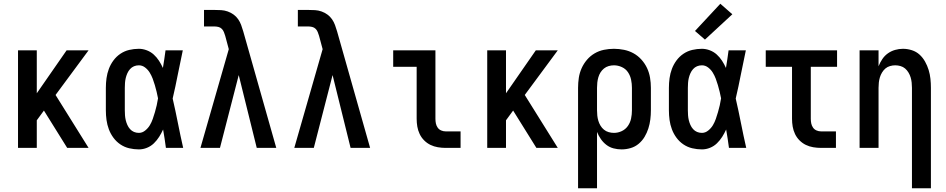

<svg xmlns="http://www.w3.org/2000/svg" viewBox="-20 -788 5040 1023"><path d="M76 0V-520H176V-291L335 -520H452L276 -282L452 0H338L214 -199L176 -147V0Z M720 8Q694 8 668.5 2Q643 -4 621.5 -18.5Q600 -33 584.5 -54Q569 -75 560 -99Q551 -123 547.5 -148.5Q544 -174 544 -200V-320Q544 -346 547.5 -371.5Q551 -397 560 -421Q569 -445 584.5 -466Q600 -487 621.5 -501.5Q643 -516 668.5 -522Q694 -528 720 -528Q741 -528 762 -520Q783 -512 799 -497.5Q815 -483 827 -464.5Q839 -446 848 -426Q852 -450 855.5 -473.5Q859 -497 862 -520H954Q940 -456 927.5 -391.5Q915 -327 900 -263Q915 -198 928 -132Q941 -66 956 0H864Q861 -25 857 -49.5Q853 -74 849 -98Q840 -78 828 -59Q816 -40 800 -24.5Q784 -9 763 -0.5Q742 8 720 8ZM720 -80Q738 -80 753.5 -92.5Q769 -105 778.5 -121Q788 -137 794 -154.5Q800 -172 805.5 -190.5Q811 -209 815 -227Q819 -245 822 -264Q819 -281 814.5 -299Q810 -317 805 -334.5Q800 -352 793.5 -369Q787 -386 777.5 -401.5Q768 -417 753 -428.5Q738 -440 720 -440Q706 -440 694 -435Q682 -430 673 -420Q664 -410 658.5 -397.5Q653 -385 650 -372.5Q647 -360 646 -346.5Q645 -333 645 -320V-200Q645 -187 646 -173.5Q647 -160 650 -147.5Q653 -135 658.5 -122.5Q664 -110 673 -100Q682 -90 694 -85Q706 -80 720 -80Z M1048 0 1199 -526 1180 -597Q1180 -597 1180 -597Q1180 -597 1180 -597Q1177 -607 1173 -617Q1169 -627 1161.5 -634.5Q1154 -642 1143.5 -644.5Q1133 -647 1123 -647H1067V-735H1123Q1141 -735 1158.5 -734Q1176 -733 1193 -727Q1210 -721 1224.5 -710.5Q1239 -700 1249 -685.5Q1259 -671 1265 -654.5Q1271 -638 1276 -621L1452 0H1348L1252 -388L1152 0Z M1548 0 1699 -526 1680 -597Q1680 -597 1680 -597Q1680 -597 1680 -597Q1677 -607 1673 -617Q1669 -627 1661.5 -634.5Q1654 -642 1643.5 -644.5Q1633 -647 1623 -647H1567V-735H1623Q1641 -735 1658.5 -734Q1676 -733 1693 -727Q1710 -721 1724.5 -710.5Q1739 -700 1749 -685.5Q1759 -671 1765 -654.5Q1771 -638 1776 -621L1952 0H1848L1752 -388L1652 0Z M2354 0Q2334 0 2313 -3.5Q2292 -7 2273.5 -16Q2255 -25 2240 -40Q2225 -55 2216 -74Q2207 -93 2203.5 -113.5Q2200 -134 2200 -155V-432H2075V-520H2300V-155Q2300 -142 2302.5 -130Q2305 -118 2312 -108Q2319 -98 2330.5 -93Q2342 -88 2354 -88H2434V0Z M2576 0V-520H2676V-291L2835 -520H2952L2776 -282L2952 0H2838L2714 -199L2676 -147V0Z M3060 215V-320Q3060 -347 3064 -373.5Q3068 -400 3079 -424.5Q3090 -449 3107.5 -469.5Q3125 -490 3148 -503.5Q3171 -517 3197.5 -522.5Q3224 -528 3251 -528Q3278 -528 3305 -522.5Q3332 -517 3355.5 -504Q3379 -491 3397.5 -470.5Q3416 -450 3427.5 -425.5Q3439 -401 3443.5 -374Q3448 -347 3448 -320V-200Q3448 -176 3445 -151.5Q3442 -127 3434.5 -103.5Q3427 -80 3414.5 -59Q3402 -38 3383 -22Q3364 -6 3340 1Q3316 8 3292 8Q3270 8 3249 2.5Q3228 -3 3211 -16Q3194 -29 3181.5 -47Q3169 -65 3161 -85V215ZM3251 -80Q3273 -80 3293 -89.5Q3313 -99 3325.5 -117Q3338 -135 3342.5 -156.5Q3347 -178 3347 -200V-320Q3347 -342 3342.5 -363.5Q3338 -385 3326 -403Q3314 -421 3293.5 -430.5Q3273 -440 3251 -440Q3237 -440 3223 -436Q3209 -432 3198 -423Q3187 -414 3179.5 -402Q3172 -390 3168 -376Q3164 -362 3162.5 -348Q3161 -334 3161 -320V-200Q3161 -186 3162.5 -172Q3164 -158 3168 -144.5Q3172 -131 3179.5 -118.5Q3187 -106 3198 -97Q3209 -88 3223 -84Q3237 -80 3251 -80Z M3720 8Q3694 8 3668.5 2Q3643 -4 3621.5 -18.5Q3600 -33 3584.5 -54Q3569 -75 3560 -99Q3551 -123 3547.5 -148.5Q3544 -174 3544 -200V-320Q3544 -346 3547.5 -371.5Q3551 -397 3560 -421Q3569 -445 3584.5 -466Q3600 -487 3621.5 -501.5Q3643 -516 3668.5 -522Q3694 -528 3720 -528Q3741 -528 3762 -520Q3783 -512 3799 -497.5Q3815 -483 3827 -464.5Q3839 -446 3848 -426Q3852 -450 3855.5 -473.5Q3859 -497 3862 -520H3954Q3940 -456 3927.5 -391.5Q3915 -327 3900 -263Q3915 -198 3928 -132Q3941 -66 3956 0H3864Q3861 -25 3857 -49.5Q3853 -74 3849 -98Q3840 -78 3828 -59Q3816 -40 3800 -24.5Q3784 -9 3763 -0.5Q3742 8 3720 8ZM3720 -80Q3738 -80 3753.5 -92.5Q3769 -105 3778.5 -121Q3788 -137 3794 -154.5Q3800 -172 3805.5 -190.5Q3811 -209 3815 -227Q3819 -245 3822 -264Q3819 -281 3814.5 -299Q3810 -317 3805 -334.5Q3800 -352 3793.5 -369Q3787 -386 3777.5 -401.5Q3768 -417 3753 -428.5Q3738 -440 3720 -440Q3706 -440 3694 -435Q3682 -430 3673 -420Q3664 -410 3658.5 -397.5Q3653 -385 3650 -372.5Q3647 -360 3646 -346.5Q3645 -333 3645 -320V-200Q3645 -187 3646 -173.5Q3647 -160 3650 -147.5Q3653 -135 3658.5 -122.5Q3664 -110 3673 -100Q3682 -90 3694 -85Q3706 -80 3720 -80ZM3736 -577 3683 -623 3818 -768 3882 -712Z M4354 0Q4334 0 4313 -3.5Q4292 -7 4273.5 -16Q4255 -25 4240 -40Q4225 -55 4216 -74Q4207 -93 4203.5 -113.5Q4200 -134 4200 -155V-432H4060V-520H4440V-432H4300V-155Q4300 -142 4302.5 -130Q4305 -118 4312 -108Q4319 -98 4330.5 -93Q4342 -88 4354 -88H4434V0Z M4839 215V-320Q4839 -334 4837.5 -348Q4836 -362 4832 -375.5Q4828 -389 4820.5 -401.5Q4813 -414 4802.5 -423Q4792 -432 4778 -436Q4764 -440 4750 -440Q4736 -440 4722 -436Q4708 -432 4697.5 -423Q4687 -414 4679.5 -401.5Q4672 -389 4668 -375.5Q4664 -362 4662.5 -348Q4661 -334 4661 -320V0H4560V-520H4661V-435Q4669 -455 4681 -473Q4693 -491 4710.5 -503.5Q4728 -516 4749 -522Q4770 -528 4791 -528Q4815 -528 4838.5 -520.5Q4862 -513 4879.5 -497Q4897 -481 4909 -459.5Q4921 -438 4928 -415Q4935 -392 4937.5 -368Q4940 -344 4940 -320V215Z"/></svg>

Font: Iosevka SS04 Semibold
Style: Regular
Weight: 600
Monospace: yes
Designer: Belleve Invis
Foundry: Belleve Invis
Version: Version 19.0.0; ttfautohint (v1.8.4)